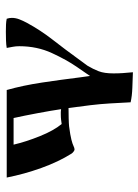

<svg xmlns="http://www.w3.org/2000/svg" viewBox="73 -554 484 671"><g transform="rotate(90 315.5 -219.0)"><path d="M237 -373Q237 -390 236 -405Q235 -420 233 -441Q259 -440 287.5 -439Q316 -438 338 -433Q340 -393 342 -360Q344 -327 348 -293.5Q352 -260 358 -216Q374 -216 393.5 -216.5Q413 -217 422 -218Q453 -222 468.5 -226Q484 -230 491 -233.5Q498 -237 503 -237Q506 -237 510.5 -233.5Q515 -230 517 -227Q546 -181 567.5 -121Q589 -61 601 0H295Q279 -57 269 -123.5Q259 -190 251 -255Q250 -264 248.5 -273Q247 -282 246 -291L215 -246Q190 -210 166 -158Q142 -106 142 -44Q142 -32 144 -21.5Q146 -11 148 0Q137 2 121.5 2.5Q106 3 92 3H90Q78 3 66.5 2.5Q55 2 46 0Q43 -9 43 -18Q43 -31 48 -44Q53 -57 60 -70Q86 -118 120 -161.5Q154 -205 185 -248L210 -282Q222 -302 229.5 -321.5Q237 -341 237 -373ZM486 -24Q476 -67 456.5 -115.5Q437 -164 414 -192Q407 -191 399 -190Q391 -189 380 -189Q376 -189 371.5 -189Q367 -189 362 -190Q367 -156 376 -108Q385 -60 393 -24Z"/></g></svg>

Font: Ponomar
Style: Regular
Weight: 400
Version: Version 1.301; ttfautohint (v1.8.4.7-5d5b)